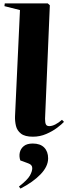

<svg xmlns="http://www.w3.org/2000/svg" viewBox="-20 -787 395 1125"><path d="M97 -728 6 -751 8 -767H260L272 -756L244 -91Q244 -68 249 -58Q254 -48 269 -48Q285 -48 304.5 -58Q324 -68 343 -85L355 -73Q342 -59 315 -38.5Q288 -18 251 -2Q214 14 173 14Q126 14 103 -4Q80 -22 73.5 -49.5Q67 -77 68 -105ZM100 318 91 306Q141 267 155 242Q169 217 169 198Q169 188 163 181Q157 174 140 168L99 153Q91 129 96 106.5Q101 84 119.5 69Q138 54 172 54Q216 54 239 77.5Q262 101 262 141Q262 188 218 234Q174 280 100 318Z"/></svg>

Font: Literata 72pt ExtraBold
Style: Italic
Weight: 800
Italic angle: -2°
Designer: Latin by Veronika Burian and Jose Scaglione. Greek by Irene Vlachou. Cyrillic by Vera Evstafieva
Foundry: TypeTogether
Version: Version 3.002